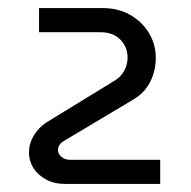

<svg xmlns="http://www.w3.org/2000/svg" viewBox="-20 -720 474 477"><path d="M143 -263Q115 -263 94.5 -274Q74 -285 63 -302.5Q52 -320 52 -341Q52 -363 63.5 -382.5Q75 -402 94 -415L262 -518Q280 -528 288.5 -544Q297 -560 297 -577Q297 -603 279 -621.5Q261 -640 229 -640H77V-700H234Q274 -700 303.5 -683Q333 -666 350 -638Q367 -610 367 -577Q367 -543 352.5 -515.5Q338 -488 310 -472L139 -370Q124 -361 124 -347Q124 -338 132.5 -330.5Q141 -323 154 -323H378V-263Z"/></svg>

Font: MuseoModerno Thin
Style: Regular
Weight: 400
Version: Version 1.003